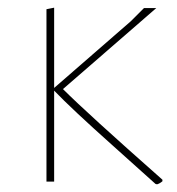

<svg xmlns="http://www.w3.org/2000/svg" viewBox="-20 -473 461 500"><path d="M101 0V-449L121 -453V-244L321 -418L355 -452H387L144 -241Q206 -179 403 -5V-1Q396 5 389 7L385 6Q380 1 273 -94.5Q166 -190 121 -237V0Z"/></svg>

Font: Alegreya Sans SC Thin
Style: Regular
Weight: 100
Designer: Juan Pablo del Peral
Foundry: Huerta Tipografica
Version: Version 2.007